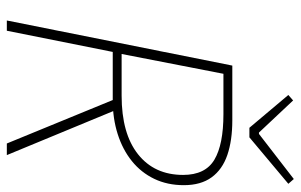

<svg xmlns="http://www.w3.org/2000/svg" viewBox="-179 -701 880 562"><g transform="rotate(90 261.0 -420.0)"><path d="M40 0 172 -660H332Q391 -660 433.5 -645.5Q476 -631 499 -599.5Q522 -568 522 -518Q522 -470 503.5 -431.5Q485 -393 451.5 -366Q418 -339 372.5 -324.5Q327 -310 274 -310H132L70 0ZM138 -336H260Q371 -336 431.5 -384Q492 -432 492 -516Q492 -581 447.5 -607.5Q403 -634 314 -634H196ZM400 0 272 -312 300 -324 434 0ZM354 -710 258 -824 274 -838 368 -738H372L504 -840L518 -824L382 -710Z"/></g></svg>

Font: Source Sans Variable
Style: Italic
Weight: 200
Italic angle: -11°
Designer: Paul D. Hunt
Foundry: Adobe Systems Incorporated
Version: Version 3.006;hotconv 1.0.111;makeotfexe 2.5.65597